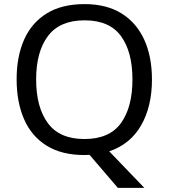

<svg xmlns="http://www.w3.org/2000/svg" viewBox="-20 -745 821 935"><path d="M720 -358Q720 -227 667.5 -135Q615 -43 512 -8L683 170H554L416 9Q410 9 403.5 9.5Q397 10 391 10Q280 10 206.5 -36Q133 -82 97 -165Q61 -248 61 -359Q61 -469 97 -551Q133 -633 206.5 -679Q280 -725 392 -725Q499 -725 572 -679.5Q645 -634 682.5 -551.5Q720 -469 720 -358ZM156 -358Q156 -223 213 -145.5Q270 -68 391 -68Q513 -68 569 -145.5Q625 -223 625 -358Q625 -493 569 -569.5Q513 -646 392 -646Q271 -646 213.5 -569.5Q156 -493 156 -358Z"/></svg>

Font: Noto Sans Tifinagh Air
Style: Regular
Weight: 400
Designer: JamraPatel
Foundry: JamraPatel LLC
Version: Version 2.006; ttfautohint (v1.8.4.7-5d5b)